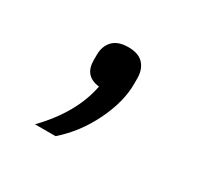

<svg xmlns="http://www.w3.org/2000/svg" viewBox="-67 -168 404 389"><g transform="rotate(30 135.5 27.0)"><path d="M50 142Q111 79 124 11Q88 7 88 -30V-42Q88 -63 100 -75.5Q112 -88 136 -88Q160 -88 171.5 -75.5Q183 -63 183 -42V-29Q183 13 159.5 61Q136 109 98 142Z"/></g></svg>

Font: IBM Plex Sans JP Light
Style: Regular
Weight: 300
Designer: Mike Abbink; Paul van der Laan; Pieter van Rosmalen; Wujin Sim; Yejin Wi; Jinhee Kim; Boomi Park; Yona Kim; Kichan Ma
Foundry: Sandoll Inc.
Version: Version 1.002